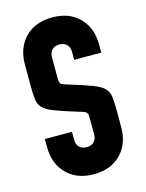

<svg xmlns="http://www.w3.org/2000/svg" viewBox="-118 -837 701 925"><g transform="rotate(-15 232.5 -375.0)"><path d="M234 16Q149.5 16 99.2 -35Q49 -86 49 -169V-209H184V-169Q184 -146.5 197 -132.8Q210 -119 234 -119Q258 -119 271 -132.8Q284 -146.5 284 -169V-246Q284 -259 283 -266.5Q282 -274 277.8 -278.5Q273.5 -283 263.2 -286.8Q253 -290.5 234 -296Q164.5 -317 126.5 -331.8Q88.5 -346.5 72 -363.5Q55.5 -380.5 52.2 -407.8Q49 -435 49 -481V-581Q49 -664.5 99.2 -715.2Q149.5 -766 234 -766Q319 -766 369 -715.2Q419 -664.5 419 -581V-541H284V-581Q284 -603.5 271 -617.2Q258 -631 234 -631Q210 -631 197 -617.2Q184 -603.5 184 -581V-481Q184 -468 185 -460.5Q186 -453 190.2 -448.5Q194.5 -444 205 -440.2Q215.5 -436.5 234 -431Q303.5 -410 341.5 -395.2Q379.5 -380.5 396 -363.5Q412.5 -346.5 415.8 -319.2Q419 -292 419 -246V-169Q419 -86 369 -35Q319 16 234 16Z"/></g></svg>

Font: Mohave Light
Style: Bold
Weight: 700
Version: Version 2.003